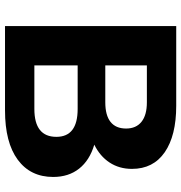

<svg xmlns="http://www.w3.org/2000/svg" viewBox="2 -742 740 785"><g transform="rotate(90 372.5 -350.0)"><path d="M704 -197Q704 -104 633.5 -52Q563 0 432 0H87V-700H413Q535 -700 603 -653Q671 -606 671 -519Q671 -467 645 -427.5Q619 -388 572 -365Q636 -346 670 -303Q704 -260 704 -197ZM248 -410H399Q452 -410 479 -431.5Q506 -453 506 -495Q506 -536 478.5 -558Q451 -580 399 -580H248ZM540 -210Q540 -297 426 -297H248V-120H426Q540 -120 540 -210Z"/></g></svg>

Font: Montserrat Alternates
Style: Bold
Weight: 700
Designer: Julieta Ulanovsky
Foundry: Julieta Ulanovsky
Version: Version 7.200